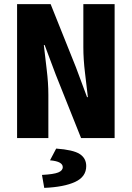

<svg xmlns="http://www.w3.org/2000/svg" viewBox="-20 -671 640 933"><path d="M63 0V-651H226L349 -344L403 -199H407Q401 -252 393 -317.5Q385 -383 385 -442V-651H537V0H374L251 -308L197 -452H193Q199 -397 207 -332.5Q215 -268 215 -210V0ZM195 242 184 179Q241 176 263 167Q285 158 285 141Q285 128 270.5 119.5Q256 111 223 108L253 51Q336 57 367.5 77.5Q399 98 399 136Q399 188 345 213Q291 238 195 242Z"/></svg>

Font: Source Code Pro ExtraLight ExtraBold
Style: Regular
Weight: 800
Monospace: yes
Version: Version 1.018;hotconv 1.0.116;makeotfexe 2.5.65601